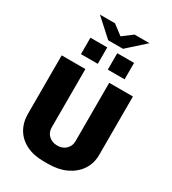

<svg xmlns="http://www.w3.org/2000/svg" viewBox="-249 -1189 1185 1326"><g transform="rotate(30 343.0 -526.0)"><path d="M315 10Q236 10 178 -19Q120 -48 89.5 -100Q59 -152 59 -221V-686H248V-221Q248 -181 275 -156Q302 -131 343 -131Q385 -131 411.5 -156.5Q438 -182 438 -221V-686H627V-221Q627 -152 592 -100Q557 -48 495.5 -19Q434 10 353 10ZM285 -937 147 -1062H267L345 -1003L423 -1062H542L403 -937ZM170 -760V-891H304V-760ZM384 -760V-891H518V-760Z"/></g></svg>

Font: Chivo Medium ExtraBold
Style: Regular
Weight: 800
Version: Version 2.002